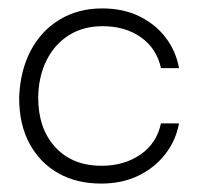

<svg xmlns="http://www.w3.org/2000/svg" viewBox="-20 -426 484 456"><path d="M220 10Q162.8 10 119.2 -14.2Q75.5 -38.5 50.5 -84.2Q25.5 -130 25.5 -193.3Q27.5 -256.5 52.3 -304.5Q77.2 -352.5 121.2 -379.2Q165.2 -406 222.7 -406Q272.7 -406 310.8 -387.3Q349 -368.7 373.3 -336.9Q397.7 -305.2 405.2 -264.2H362.3Q352.3 -310.7 315 -337.2Q277.7 -363.8 223.5 -363.8Q177.7 -363.8 143.7 -342.4Q109.7 -321 90.6 -282.8Q71.5 -244.7 70.7 -194.5Q70.7 -120.8 111.2 -76.6Q151.8 -32.3 221.3 -32.3Q275 -32.3 313.7 -59Q352.3 -85.7 362.3 -133H405.2Q397.7 -92.3 372.5 -59.9Q347.3 -27.5 308.7 -8.8Q270 10 220 10Z"/></svg>

Font: Darker Grotesque Light
Style: Regular
Weight: 300
Designer: Gabriel Lam
Foundry: TypeRant
Version: Version 1.000;gftools[0.9.28]